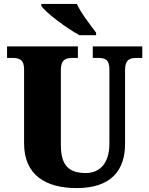

<svg xmlns="http://www.w3.org/2000/svg" viewBox="-20 -951 762 981"><path d="M386 -771H471V-784C443 -822 392 -886 373 -931H191V-921C214 -886 320 -807 386 -771ZM372 10C549 10 619 -82 619 -216V-594C619 -648 645 -655 679 -655H707V-714H454V-655H481C515 -655 539 -648 539 -598V-218C539 -110 484 -67 419 -67C337 -67 291 -100 291 -210V-594C291 -648 318 -655 351 -655H378V-714H16V-655H43C76 -655 103 -648 103 -598V-219C103 -55 215 10 372 10Z"/></svg>

Font: Noto Serif Tamil SemiCondensed Black
Style: Italic
Weight: 900
Width: 4
Italic angle: -12°
Designer: Indian Type Foundry, Tom Grace, and the Monotype Design Team
Foundry: Monotype Imaging Inc.
Version: Version 2.003